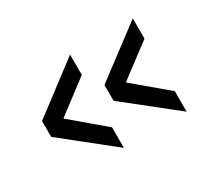

<svg xmlns="http://www.w3.org/2000/svg" viewBox="-80 -559 698 631"><g transform="rotate(-30 269.5 -244.0)"><path d="M234 -344 110 -250 234 -145V-67L45 -218V-278L234 -421ZM472 -344 347 -250 472 -145V-67L282 -218V-278L472 -421Z"/></g></svg>

Font: Titillium Web
Style: Regular
Weight: 400
Version: Version 1.002;PS 57.000;hotconv 1.0.70;makeotf.lib2.5.55311